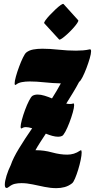

<svg xmlns="http://www.w3.org/2000/svg" viewBox="-20 -958 498 997"><path d="M148 -460Q159 -467 176 -467Q192 -467 211.5 -461Q231 -455 250 -447Q263 -467 274.5 -487Q286 -507 296 -525Q253 -526 211 -530.5Q169 -535 134 -535Q112 -535 93.5 -531.5Q75 -528 64 -519Q62 -517 59 -517Q56 -517 56 -525Q56 -537 62.5 -560.5Q69 -584 79 -611Q89 -638 99 -658.5Q109 -679 116 -685Q131 -697 152.5 -701Q174 -705 200 -705Q239 -705 284.5 -700Q330 -695 375 -695Q394 -695 412 -696.5Q430 -698 447 -702Q453 -702 453 -692Q453 -679 446 -655Q439 -631 429 -604.5Q419 -578 408.5 -557.5Q398 -537 391 -533Q377 -506 359.5 -477.5Q342 -449 324 -420Q334 -418 343 -418Q347 -418 351 -418.5Q355 -419 358 -420Q359 -420 359.5 -420.5Q360 -421 361 -421Q365 -421 365 -412Q365 -399 358 -374Q351 -349 340.5 -321.5Q330 -294 319.5 -274.5Q309 -255 302 -252Q294 -248 282 -248Q268 -248 251.5 -252.5Q235 -257 218 -264Q203 -241 189 -219.5Q175 -198 164 -178H167Q209 -178 250.5 -166.5Q292 -155 329 -155Q347 -155 363.5 -160Q380 -165 396 -176Q400 -178 400 -178Q404 -178 404 -166Q404 -152 399 -127.5Q394 -103 386 -77Q378 -51 369.5 -31Q361 -11 354 -6Q336 8 315.5 13.5Q295 19 273 19Q243 19 211.5 12.5Q180 6 149.5 -0.5Q119 -7 91 -7Q73 -7 57.5 -3.5Q42 0 28 11Q20 18 14 18Q5 18 5 1Q5 -17 14 -46Q23 -75 36 -101Q48 -137 78.5 -187Q109 -237 147 -292Q127 -298 114 -298Q103 -298 94 -292Q93 -291 91 -291Q87 -291 87 -299Q87 -311 93.5 -335.5Q100 -360 110 -387Q120 -414 130.5 -434.5Q141 -455 148 -460ZM310 -937 386 -853Q389 -850 381 -838Q373 -826 358.5 -810Q344 -794 328.5 -780Q313 -766 301.5 -758Q290 -750 287 -753L210 -837Q207 -840 215.5 -852Q224 -864 238.5 -879.5Q253 -895 268.5 -909.5Q284 -924 295.5 -932Q307 -940 310 -937Z"/></svg>

Font: Ga Maamli
Style: Regular
Weight: 400
Designer: Afotey Clement Nii Odai, Ama Asantewa Diaka, David Abbey-Thompson
Foundry: Sorkin Type Co.
Version: Version 1.000; ttfautohint (v1.8.4.7-5d5b)